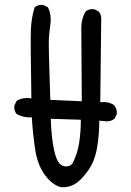

<svg xmlns="http://www.w3.org/2000/svg" viewBox="-20 -782 540 792"><path d="M232.4 -9.8Q197.3 -17.6 166 -59.1Q134.8 -100.6 125 -166Q115.2 -231.4 111.3 -297.9Q76.2 -295.9 48.8 -311.5Q37.1 -325.2 39.1 -346.7L48.8 -366.2Q74.2 -381.8 109.4 -376Q105.5 -610.4 107.4 -659.7Q109.4 -709 123 -752Q136.7 -763.7 158.2 -761.7L177.7 -752Q193.4 -720.7 187.5 -679.7Q183.6 -652.3 181.6 -622.6Q179.7 -592.8 187.5 -370.1L317.4 -364.3L315.4 -668Q315.4 -705.1 333 -734.4Q346.7 -746.1 368.2 -744.1L387.7 -734.4Q399.4 -718.8 397.5 -697.3L393.6 -360.4Q426.8 -364.3 450.2 -348.6Q463.9 -333 461.9 -311.5L452.1 -292Q434.6 -278.3 411.1 -282.2L389.6 -284.2Q389.6 -225.6 379.9 -169.9Q370.1 -114.3 340.8 -74.7Q311.5 -35.2 286.6 -21.5Q261.7 -7.8 232.4 -9.8ZM278.3 -106.4Q299.8 -147.5 306.6 -193.4Q313.5 -239.3 313.5 -288.1L189.5 -292Q191.4 -229.5 199.2 -183.6Q207 -137.7 218.3 -117.7Q229.5 -97.7 248 -95.7Q266.6 -93.8 278.3 -106.4Z"/></svg>

Font: JasonHandwriting1
Style: Regular
Weight: 400
Version: Version 1.48.20